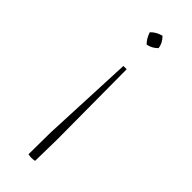

<svg xmlns="http://www.w3.org/2000/svg" viewBox="-222 -502 701 701"><g transform="rotate(45 128.5 -152.0)"><path d="M127 -415Q112 -429 103 -455Q119 -472 145 -479Q164 -460 167 -437Q151 -420 127 -415ZM105 173 106 61 122 -300H139L141 61L139 173Q135 174 131 174.5Q127 175 122 175Q118 175 114 174.5Q110 174 105 173Z"/></g></svg>

Font: Piazzolla Thin
Style: Regular
Weight: 100
Designer: Juan Pablo del Peral
Foundry: Huerta Tipografica
Version: Version 1.330